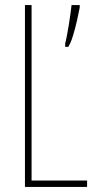

<svg xmlns="http://www.w3.org/2000/svg" viewBox="-20 -734 381 754"><path d="M78 0V-714H104V-25H322V0ZM293 -704Q290 -687 283 -656Q276 -625 267 -595Q258 -565 248 -550H236V-564Q238 -570 242 -590Q246 -610 250 -635Q254 -660 257 -682Q260 -704 261 -714H293Z"/></svg>

Font: Noto Sans Gujarati UI ExtraCondensed Thin
Style: Regular
Weight: 100
Width: 2
Designer: Jelle Bosma - Monotype Design Team, Universal Thirst
Foundry: Monotype Imaging Inc.
Version: Version 2.106; ttfautohint (v1.8.4.7-5d5b)